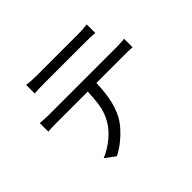

<svg xmlns="http://www.w3.org/2000/svg" viewBox="-160 -1007 1320 1320"><g transform="rotate(-45 500.0 -346.5)"><path d="M214.7 -739.9Q236.5 -737.7 258.9 -736Q281.3 -734.4 305.1 -734.4Q322.7 -734.4 363.5 -734.4Q404.3 -734.4 456.3 -734.4Q508.3 -734.4 560.4 -734.4Q612.4 -734.4 652.8 -734.4Q693.2 -734.4 710 -734.4Q731.3 -734.4 756.4 -735.7Q781.5 -737.1 803.4 -739.9V-656.9Q780.9 -658.9 756.3 -659.6Q731.7 -660.3 710 -660.3Q693.2 -660.3 653.1 -660.3Q613 -660.3 561 -660.3Q509 -660.3 456.9 -660.3Q404.9 -660.3 364.1 -660.3Q323.3 -660.3 306.3 -660.3Q281.6 -660.3 257.9 -659.6Q234.2 -658.9 214.7 -656.9ZM95.5 -488.6Q116 -486.8 137.7 -485.5Q159.4 -484.1 182.4 -484.1Q194.6 -484.1 233.3 -484.1Q272 -484.1 327.6 -484.1Q383.2 -484.1 447.1 -484.1Q511 -484.1 575 -484.1Q638.9 -484.1 694.2 -484.1Q749.5 -484.1 787.6 -484.1Q825.7 -484.1 836.8 -484.1Q852.8 -484.1 875 -485.3Q897.1 -486.5 915.1 -488.6V-406Q898.8 -407.4 877.2 -407.9Q855.6 -408.4 836.8 -408.4Q825.7 -408.4 787.6 -408.4Q749.5 -408.4 694.2 -408.4Q638.9 -408.4 575 -408.4Q511 -408.4 447.1 -408.4Q383.2 -408.4 327.6 -408.4Q272 -408.4 233.3 -408.4Q194.6 -408.4 182.4 -408.4Q159.8 -408.4 137.8 -408Q115.9 -407.6 95.5 -405.6ZM566.4 -448.4Q566.4 -354.5 552.9 -275.8Q539.4 -197.2 506 -134.6Q487.7 -101.4 457.5 -67.8Q427.4 -34.1 389.7 -4.2Q352 25.8 309.1 47.6L235.4 -6.9Q293.3 -31.4 343.9 -72Q394.6 -112.6 424 -160.1Q462 -219.8 471.9 -292.5Q481.8 -365.3 482.4 -448Z"/></g></svg>

Font: Noto Sans KR Thin
Style: Regular
Weight: 100
Designer: Ryoko NISHIZUKA 西塚涼子 (kana, bopomofo & ideographs); Paul D. Hunt (Latin, Greek & Cyrillic); Sandoll Communications 산돌커뮤니
Foundry: Adobe
Version: Version 2.004-H2;hotconv 1.0.118;makeotfexe 2.5.65603